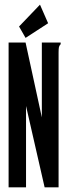

<svg xmlns="http://www.w3.org/2000/svg" viewBox="-20 -806 290 826"><path d="M17 -623H90L160 -301V-623H241V-616Q235 -610 233.5 -603Q232 -596 232 -579V0H172L92 -350V0H17ZM90 -643 62 -692 152 -786 187 -706Z"/></svg>

Font: Inconsolata UltraCondensed Black
Style: Regular
Weight: 900
Width: 1
Monospace: yes
Designer: Raph Levien, Cyreal, Brenton Simpson
Foundry: Raph Levien, Cyreal, Google
Version: Version 3.001; ttfautohint (v1.8.2.53-6de2)